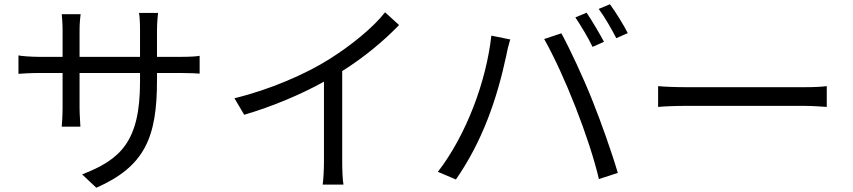

<svg xmlns="http://www.w3.org/2000/svg" viewBox="-20 -839 4020 905"><path d="M720 -571V-696C720 -735 724 -767 725 -778H635C638 -767 640 -735 640 -696V-571H355V-699C355 -734 359 -761 360 -772H271C272 -761 275 -731 275 -699V-571H168C125 -571 76 -575 67 -578V-491C79 -492 124 -495 168 -495H275V-333C275 -294 272 -253 271 -242H359C359 -253 355 -296 355 -333V-495H640V-453C640 -173 549 -87 367 -17L434 46C663 -55 720 -192 720 -460V-495H830C874 -495 910 -493 921 -492V-576C908 -573 874 -571 830 -571Z M1795 -781C1739 -709 1634 -624 1532 -560C1423 -491 1252 -416 1085 -376L1131 -298C1264 -337 1399 -394 1507 -454V-76C1507 -38 1504 12 1501 31H1599C1595 11 1593 -37 1593 -76V-504C1697 -569 1792 -649 1861 -721Z M2802 -797C2831 -758 2862 -703 2885 -659L2939 -683C2920 -721 2882 -782 2855 -819ZM2692 -757C2718 -718 2754 -659 2773 -618L2827 -642C2806 -681 2769 -744 2745 -779ZM2803 5 2892 -24C2866 -114 2812 -267 2772 -366C2730 -472 2666 -609 2626 -682L2545 -655C2641 -485 2758 -187 2803 5ZM2044 -29 2129 7C2253 -172 2322 -369 2367 -580C2371 -603 2378 -630 2385 -653L2296 -671C2272 -455 2178 -203 2044 -29Z M3082 -335C3113 -338 3165 -340 3221 -340H3770C3815 -340 3857 -336 3877 -335V-433C3854 -430 3820 -428 3769 -428H3221C3165 -428 3113 -430 3082 -433Z"/></svg>

Font: Spoqa Han Sans Neo Regular
Style: Regular
Weight: 400
Designer: [Spoqa Han Sans Neo] Dong-huui Kim  Younghwa Kang  Yujin Lee  [Noto Sans] Ryoko NISHIZUKA  (kana & ideographs); Paul D. 
Foundry: Spoqa (http://www.spoqa-han-sans.com)
Version: Version 1.000